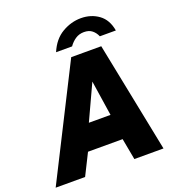

<svg xmlns="http://www.w3.org/2000/svg" viewBox="-183 -1055 1081 1183"><g transform="rotate(-20 357.0 -464.0)"><path d="M-21.5 0 343.5 -723H540.5L685.5 0H494.5L468.5 -140H241.5L171.5 0ZM307.5 -306H449.5L414.5 -537ZM481 -928.5Q416.5 -928.5 357.3 -893.8Q298 -859 266.3 -783.5H371.3Q389 -809 413.3 -825.2Q437.6 -841.5 469.6 -841.5Q502.6 -841.5 522.5 -825.2Q542.5 -809 553.3 -783.5H658.3Q645.9 -857 596.5 -892.8Q547 -928.5 481 -928.5Z"/></g></svg>

Font: Public Sans Black
Style: Italic
Weight: 900
Italic angle: -8°
Designer: The Public Sans project authors (U.S. Web Design System). Libre Franklin designed by Pablo Impallari and Rodrigo Fuenzal
Version: Version 1.007; ttfautohint (v1.8.1) -l 8 -r 50 -G 200 -x 14 